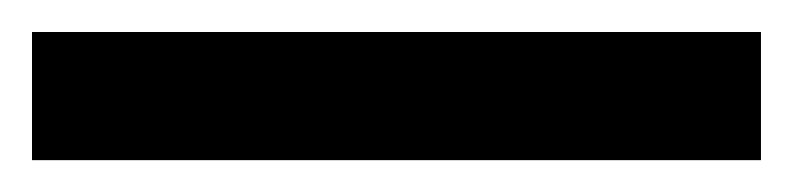

<svg xmlns="http://www.w3.org/2000/svg" viewBox="-20 -20 496 120"><path d="M455.6 0V80.1H0V0Z"/></svg>

Font: Inter 20pt
Style: Regular
Weight: 400
Version: Version 4.001;git-66647c0bb